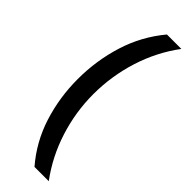

<svg xmlns="http://www.w3.org/2000/svg" viewBox="-291 -725 894 894"><g transform="rotate(45 156.0 -278.0)"><path d="M40 -274Q40 -396 75.5 -509.5Q111 -623 187 -714H282Q212 -620 176.5 -507Q141 -394 141 -275Q141 -159 176.5 -47Q212 65 281 158H187Q111 70 75.5 -41.5Q40 -153 40 -274Z"/></g></svg>

Font: Noto Sans Ethiopic Medium
Style: Regular
Weight: 500
Designer: Monotype Design Team
Foundry: Monotype Imaging Inc.
Version: Version 2.102; ttfautohint (v1.8.4.7-5d5b)